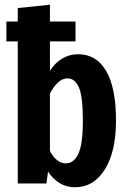

<svg xmlns="http://www.w3.org/2000/svg" viewBox="-20 -775 540 811"><path d="M470 -265Q470 -135 423 -59.5Q376 16 296 16Q261 16 232 -1.5Q203 -19 183 -50L176 0H55V-600H7V-684H55V-741L191 -755V-684H299V-600H191V-476Q212 -509 242.5 -527.5Q273 -546 310 -546Q387 -546 428.5 -475Q470 -404 470 -265ZM330 -265Q330 -369 313 -406.5Q296 -444 265 -444Q244 -444 225 -426.5Q206 -409 191 -380V-137Q219 -85 258 -85Q292 -85 311 -125.5Q330 -166 330 -265Z"/></svg>

Font: Fira Sans Extra Condensed SemiBold
Style: Regular
Weight: 600
Width: 1
Designer: Carrois Corporate & Edenspiekermann AG
Foundry: Carrois Corporate GbR & Edenspiekermann AG
Version: Version 4.203